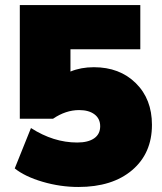

<svg xmlns="http://www.w3.org/2000/svg" viewBox="-20 -725 640 757"><path d="M289.1 12.2Q217.8 12.2 147.9 -8.3Q78.1 -28.8 38.1 -61L102.1 -220.2Q190.9 -163.1 284.2 -163.1Q327.6 -163.1 351.3 -179.7Q375 -196.3 375 -227.1Q375 -257.3 352.5 -274.2Q330.1 -291 292 -291Q239.3 -291 189 -256.8H58.1V-705.1H533.2V-530.8H257.8V-442.9Q298.8 -460 350.1 -460Q451.7 -460 515.4 -397.2Q579.1 -334.5 579.1 -232.9Q579.1 -120.6 501 -54.2Q422.9 12.2 289.1 12.2Z"/></svg>

Font: Mulish ExtraBlack
Style: Regular
Weight: 1000
Designer: Vernon Adams
Foundry: Vernon Adams
Version: Version 3.603; ttfautohint (v1.8.3)